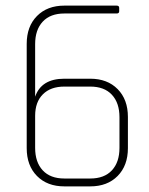

<svg xmlns="http://www.w3.org/2000/svg" viewBox="-20 -663 530 683"><path d="M105 -137Q105 -86 132 -57Q159 -28 209 -28H301Q351 -28 378 -57Q405 -86 405 -137V-246Q405 -297 378 -326Q351 -355 301 -355H209Q160 -355 132.5 -327.5Q105 -300 105 -251ZM435 -136Q435 -74 398.5 -37Q362 0 301 0H209Q148 0 111.5 -37Q75 -74 75 -136V-507Q75 -569 111.5 -606Q148 -643 209 -643H395Q404 -643 404 -635V-623Q404 -615 395 -615H209Q159 -615 132 -586Q105 -557 105 -506V-319Q127 -383 209 -383H301Q362 -383 398.5 -346Q435 -309 435 -247Z"/></svg>

Font: Rajdhani Light
Style: Regular
Weight: 300
Designer: Satya Rajpurohit, Jyotish Sonowal
Foundry: Indian Type Foundry
Version: Version 1.201;PS 1.0;hotconv 1.0.78;makeotf.lib2.5.61930; tt